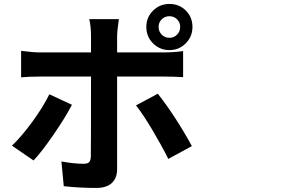

<svg xmlns="http://www.w3.org/2000/svg" viewBox="-20 -885 1540 963"><path d="M830.1 -803.7Q806.6 -803.7 791 -788.1Q775.4 -772.5 775.4 -750Q775.4 -727.5 791 -711.4Q806.6 -695.3 830.1 -695.3Q852.5 -695.3 868.2 -711.4Q883.8 -727.5 883.8 -750Q883.8 -772.5 868.2 -788.1Q852.5 -803.7 830.1 -803.7ZM830.1 -633.8Q781.2 -633.8 747.6 -667.5Q713.9 -701.2 713.9 -750Q713.9 -797.9 747.6 -831.5Q781.2 -865.2 830.1 -865.2Q878.9 -865.2 912.1 -832Q945.3 -798.8 945.3 -750Q945.3 -701.2 911.6 -667.5Q877.9 -633.8 830.1 -633.8ZM227.5 -412.1 340.8 -359.4Q306.6 -293.9 248.5 -209.5Q190.4 -125 148.4 -80.1L40 -154.3Q89.8 -202.1 143.1 -275.4Q196.3 -348.6 227.5 -412.1ZM800.8 -501H567.4V-36.1Q567.4 7.8 541 32.7Q514.6 57.6 462.9 57.6Q376 57.6 299.8 48.8L288.1 -75.2Q352.5 -63.5 399.4 -63.5Q418.9 -63.5 426.8 -71.3Q434.6 -79.1 435.5 -98.6Q436.5 -135.7 436.5 -500V-501H182.6Q124 -501 85.9 -497.1V-629.9Q146.5 -622.1 182.6 -622.1H436.5V-702.1Q436.5 -752 427.7 -789.1H576.2Q567.4 -727.5 567.4 -702.1V-622.1H799.8Q852.5 -622.1 898.4 -628.9V-498Q851.6 -501 800.8 -501ZM662.1 -356.4 771.5 -415Q860.4 -301.8 942.4 -152.3L824.2 -87.9Q790 -156.2 743.2 -234.9Q696.3 -313.5 662.1 -356.4Z"/></svg>

Font: Bpmf Zihi Sans Bold
Style: Bold
Weight: 700
Foundry: But Ko
Version: Version 1.320